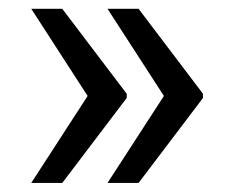

<svg xmlns="http://www.w3.org/2000/svg" viewBox="-20 -483 509 429"><path d="M119.1 -463.4 263.2 -273.4V-264.2L119.1 -74.2H49.8L175.8 -268.6L49.8 -463.4ZM289.6 -463.4 433.6 -273.4V-264.2L289.6 -74.2H220.2L346.2 -268.6L220.2 -463.4Z"/></svg>

Font: Roboto-ThirdPerson-AD3FC
Style: ThirdPerson-AD3FC
Weight: 400
Designer: Google
Version: Version 2.137; 2017